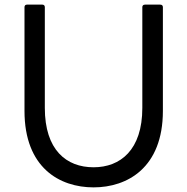

<svg xmlns="http://www.w3.org/2000/svg" viewBox="-20 -771 811 831"><path d="M385 40C531 40 685 -45 685 -291V-740C685 -747 681 -751 673 -751H608C600 -751 596 -747 596 -740V-304C596 -122 501 -47 385 -47C267 -47 174 -122 174 -304V-740C174 -747 170 -751 163 -751H97C90 -751 86 -747 86 -740V-291C86 -45 238 40 385 40Z"/></svg>

Font: LINE Seed JP App_OTF Regular
Style: Regular
Weight: 400
Designer: LY Corporation & Fontrix & Fontworks
Version: Version 1.002